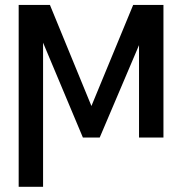

<svg xmlns="http://www.w3.org/2000/svg" viewBox="-20 -550 728 768"><path d="M512.7 -530.3H604.5L378.9 0H311.5L88.9 -530.3H179.7L345.7 -126ZM152.3 197.3H54.7V-530.3H152.3ZM536.1 -530.3H633.8V0H536.1Z"/></svg>

Font: Pretendard JP Variable
Style: Regular
Weight: 400
Designer: Base glyphs from Inter by Rasmus Andersson; Hangul glyphs from Noto Sans CJK(Source Han Sans) by Jang Soo-young and Kang
Foundry: Kil Hyung-jin
Version: Version 1.307;Glyphs 3.2 (3192)